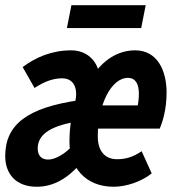

<svg xmlns="http://www.w3.org/2000/svg" viewBox="-39 -700 659 732"><path d="M101 12C165 12 219.5 -19.7 272.6 -81.1L237.8 -145C212.4 -116.4 174.1 -91.6 144.4 -91.6C120.2 -91.6 104.8 -106.1 104.8 -133.6C104.8 -183.6 146 -218.6 254.1 -236.4L263.4 -318.1C67.6 -289.8 -19.1 -226.9 -19.1 -104.9C-19.1 -37.7 21.2 12 101 12ZM313 -209.6H570.1C579.5 -232.3 596.1 -279.5 596.1 -347.4C596.1 -432.3 559.9 -508.1 476.3 -508.1C420.1 -508.1 365.3 -481 321.6 -421.3L340.5 -413.5C332.2 -469.2 291.7 -508.1 232.2 -508.1C158.4 -508.1 95.8 -481 47.4 -444.3L92.7 -364.6C127.6 -387.3 160.8 -401.4 197.6 -401.4C243.4 -401.4 259.3 -362.2 247.5 -311.2C236.7 -266.3 225.8 -226.3 225.8 -158.9C225.8 -66.1 283.2 12 394.6 12C440.8 12 499.4 -6.8 539.4 -38.9L501 -123.5C468.2 -101 439.9 -93 407.2 -93C360.5 -93 333.8 -124.7 333.8 -179.8C333.8 -302.8 386.1 -403.1 448.4 -403.1C478.5 -403.1 490.5 -379.4 490.5 -341.6C490.5 -322.9 487.5 -302.2 483 -280.5L504.5 -298.2H314.4L313 -209.6ZM216.1 -593.1H499.3L516.5 -680.3H233.3L216.1 -593.1Z"/></svg>

Font: Source Code Variable
Style: Italic
Weight: 400
Italic angle: -11°
Monospace: yes
Designer: Paul D. Hunt, Teo Tuominen
Foundry: Adobe Systems Incorporated
Version: Version 1.005;PS 1.0;hotconv 16.6.54;makeotf.lib2.5.65590